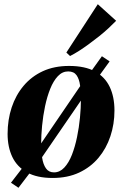

<svg xmlns="http://www.w3.org/2000/svg" viewBox="-20 -830 578 910"><path d="M67.5 60 32 36 84.5 -32 166.5 -138 358.5 -419.5 411 -491 463 -563.5 499.5 -539 448.5 -468.5 361.5 -350.5 170 -71.5 121 -10ZM307.5 -517.5Q383 -517.5 430.2 -491.5Q477.5 -465.5 500 -418.2Q522.5 -371 522.5 -306Q522.5 -242 503.2 -184.2Q484 -126.5 446.8 -82Q409.5 -37.5 355 -12Q300.5 13.5 229.5 13.5Q155 13.5 107.8 -13Q60.5 -39.5 38.2 -86.5Q16 -133.5 16 -195.5Q16 -262 35.2 -320.5Q54.5 -379 92 -423.5Q129.5 -468 183.5 -492.8Q237.5 -517.5 307.5 -517.5ZM303 -491.5Q275.5 -491.5 254.2 -469Q233 -446.5 218 -409Q203 -371.5 193.5 -326.2Q184 -281 179.5 -234.2Q175 -187.5 175 -147.5Q175 -113 179.8 -82Q184.5 -51 197.8 -32Q211 -13 236 -13Q263.5 -13 284.8 -35.8Q306 -58.5 320.8 -96.2Q335.5 -134 345 -179.8Q354.5 -225.5 359 -272Q363.5 -318.5 363.5 -358.5Q363.5 -395 359.5 -425.2Q355.5 -455.5 342.8 -473.5Q330 -491.5 303 -491.5ZM294.5 -581 443.5 -810 530.5 -731.5Q514.5 -715 494 -696Q473.5 -677 450 -658.2Q426.5 -639.5 402.2 -621.8Q378 -604 355 -589.2Q332 -574.5 312 -564.5Z"/></svg>

Font: Merriweather 144pt ExtraBold
Style: Italic
Weight: 800
Italic angle: -7.8°
Version: Version 2.101